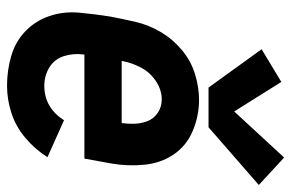

<svg xmlns="http://www.w3.org/2000/svg" viewBox="-161 -659 828 546"><g transform="rotate(90 253.0 -386.0)"><path d="M229 -565 120 -716 213 -772 297 -638 428 -780 506 -708 342 -565ZM224 8Q180 8 139 -4Q98 -16 68.5 -44.5Q39 -73 25.5 -113Q12 -153 16 -197Q20 -241 27 -285Q34 -322 42.5 -358.5Q51 -395 71 -429Q91 -463 122 -489Q153 -515 190.5 -526.5Q228 -538 264 -538Q310 -538 352.5 -520Q395 -502 419.5 -465.5Q444 -429 448.5 -382Q453 -335 445 -289L431 -212H135V-210Q131 -181 139.5 -154Q148 -127 171.5 -112.5Q195 -98 224 -98Q286 -98 322 -154L427 -107Q405 -72 372.5 -44.5Q340 -17 301.5 -4.5Q263 8 224 8ZM153 -318H330Q332 -334 332 -350Q332 -371 325 -390Q318 -409 301 -420.5Q284 -432 263 -432Q236 -432 211 -415.5Q186 -399 172.5 -373.5Q159 -348 154 -322Z"/></g></svg>

Font: Iosevka SS08
Style: Bold Italic
Weight: 700
Italic angle: -10°
Monospace: yes
Designer: Belleve Invis
Foundry: Belleve Invis
Version: 2.1.0; ttfautohint (v1.8.2)